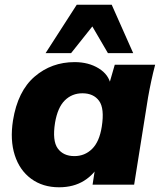

<svg xmlns="http://www.w3.org/2000/svg" viewBox="-20 -782 684 813"><path d="M230 11Q161 11 112 -25Q63 -61 42.5 -125Q22 -189 35 -272Q55 -396 126.5 -457.5Q198 -519 296 -519Q355 -519 398 -492.5Q441 -466 449 -422L440 -418L466 -508H637Q628 -474 620.5 -439Q613 -404 607 -370L548 0H372L386 -91H403Q381 -45 336.5 -17Q292 11 230 11ZM295 -121Q339 -121 370 -151.5Q401 -182 411 -246Q423 -323 399.5 -355Q376 -387 329 -387Q285 -387 254.5 -357Q224 -327 213 -262Q201 -186 224.5 -153.5Q248 -121 295 -121ZM173 -557 305 -762H453L544 -557H437L371 -670L281 -557Z"/></svg>

Font: Mulish ExtraLight Black
Style: Italic
Weight: 900
Italic angle: -9°
Version: Version 3.603